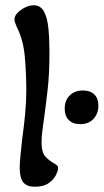

<svg xmlns="http://www.w3.org/2000/svg" viewBox="-20 -700 394 730"><path d="M112 10Q83 10 69 -6Q55 -22 55 -62Q55 -81 58 -111Q61 -141 65 -176Q71 -219 75.5 -266Q80 -313 80 -356Q80 -417 74.5 -482.5Q69 -548 44 -597Q35 -617 35 -626Q35 -639 46.5 -651Q58 -663 75 -671.5Q92 -680 108 -680Q134 -680 147 -656.5Q160 -633 164 -592.5Q168 -552 168 -500Q168 -421 161.5 -363Q155 -305 149 -261Q145 -232 141.5 -206Q138 -180 138 -159Q138 -124 149.5 -108.5Q161 -93 187 -78Q194 -74 197.5 -70.5Q201 -67 201 -60Q201 -52 193 -35Q185 -18 165.5 -4Q146 10 112 10ZM285 -228Q257 -228 241.5 -243.5Q226 -259 226 -287Q226 -318 245 -337Q264 -356 295 -356Q323 -356 338.5 -341Q354 -326 354 -298Q354 -268 335.5 -248Q317 -228 285 -228Z"/></svg>

Font: Akaya Telivigala
Style: Regular
Weight: 400
Designer: Vaishnavi Murthy Yerkadithaya, Juan Luis Blanco Aristondo
Version: Version 1.002; ttfautohint (v1.8.3)